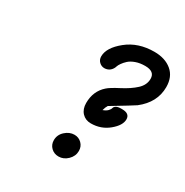

<svg xmlns="http://www.w3.org/2000/svg" viewBox="-146 -738 825 857"><g transform="rotate(30 266.0 -309.5)"><path d="M211.9 -482.9Q211.9 -527.8 268.6 -573.5Q325.2 -619.1 408.2 -619.1Q463.4 -619.1 497.8 -590.6Q532.2 -562 532.2 -508.8Q532.2 -429.7 461.9 -375Q447.8 -365.2 348.1 -305.2L341.8 -293L336.9 -277.8Q353 -283.7 361.1 -292.2Q369.1 -300.8 370.6 -307.9Q372.1 -314.9 380.6 -320.1Q389.2 -325.2 405.8 -325.2H411.1Q450.2 -325.2 450.2 -294.9Q450.2 -264.2 411.6 -232.2Q373 -200.2 320.8 -200.2Q293 -200.2 275.4 -219Q257.8 -237.8 257.8 -269Q257.8 -330.1 299.8 -367.2Q314 -380.4 356.9 -402.6Q399.9 -424.8 426.5 -449.5Q453.1 -474.1 453.1 -505.9Q453.1 -543.9 403.8 -543.9Q377 -543.9 356 -536.4Q335 -528.8 323 -517.8Q311 -506.8 303.5 -495.8Q295.9 -484.9 293.9 -478L291 -470.2Q277.8 -444.3 250 -443.8Q234.9 -443.8 223.4 -454.8Q211.9 -465.8 211.9 -482.9ZM215.8 -53.2Q215.8 -81.1 237.3 -100.6Q258.8 -120.1 284.2 -120.1Q306.2 -120.1 321.5 -105Q336.9 -89.8 336.9 -66.9Q336.9 -40 316.4 -20Q295.9 0 270 0Q247.1 0 231.4 -15.1Q215.8 -30.3 215.8 -53.2Z"/></g></svg>

Font: CMU Typewriter Text
Style: BoldItalic
Weight: 700
Italic angle: -14.04°
Version: Version 0.7.0